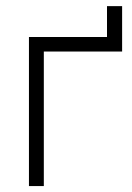

<svg xmlns="http://www.w3.org/2000/svg" viewBox="-20 -624 442 644"><path d="M338.9 -603.5Q351.6 -603.5 389.6 -603.5Q389.6 -565.4 389.6 -451.2Q324.2 -451.2 127 -451.2Q127 -337.9 127 0Q114.3 0 77.1 0Q77.1 -125 77.1 -500Q142.6 -500 338.9 -500Q338.9 -526.4 338.9 -603.5Z"/></svg>

Font: LeFont
Style: ExtraLight
Weight: 200
Designer: Leryon MEDIA
Version: Version 1.0